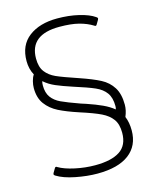

<svg xmlns="http://www.w3.org/2000/svg" viewBox="-125 -779 822 1019"><g transform="rotate(-15 286.0 -269.5)"><path d="M63 108Q57 104 56 101Q55 98 58 92L71 70Q74 64 78 64Q81 64 85 67Q117 86 172.5 98Q228 110 283 110Q372 110 418.5 79.5Q465 49 465 -20Q465 -67 445 -94.5Q425 -122 387 -140.5Q349 -159 274 -183Q207 -205 165.5 -226Q124 -247 98.5 -281.5Q73 -316 73 -370Q73 -387 78 -407Q83 -427 92 -440Q73 -475 73 -518Q73 -605 132 -650Q191 -695 288 -695Q352 -695 406.5 -682Q461 -669 491 -648Q497 -644 498 -641Q499 -638 496 -632L483 -610Q480 -604 476 -604Q473 -604 469 -607Q437 -627 394.5 -638Q352 -649 288 -649Q125 -649 125 -518Q125 -471 145.5 -444.5Q166 -418 200.5 -402.5Q235 -387 321 -358Q391 -334 431 -313Q471 -292 494 -255.5Q517 -219 517 -160Q517 -129 503 -96Q517 -63 517 -19Q517 65 457 110.5Q397 156 283 156Q227 156 163.5 143.5Q100 131 63 108ZM467 -166Q467 -212 447.5 -239Q428 -266 390.5 -282.5Q353 -299 274 -324Q222 -341 187 -356Q152 -371 126 -394Q123 -385 123 -371Q123 -330 141 -305.5Q159 -281 191 -266Q223 -251 293 -226L321 -217Q371 -200 405.5 -184Q440 -168 464 -148Q467 -154 467 -166Z"/></g></svg>

Font: Mitr ExtraLight
Style: Regular
Weight: 250
Designer: Thanarat Vachiruckul
Foundry: Cadson Demak Co.,Ltd.
Version: Version 1.000